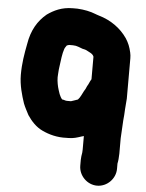

<svg xmlns="http://www.w3.org/2000/svg" viewBox="-66 -855 884 1161"><g transform="rotate(5 375.5 -275.0)"><path d="M381 -574C382.3 -574 383.3 -573.7 384 -573C392.7 -569.7 400.7 -566.7 408 -564C415.3 -562.4 427.1 -560.3 433.5 -556.5C448.6 -547.5 471.7 -540.9 478 -522V-385C468.2 -370.3 464.6 -355.4 455 -341L447 -323C444.3 -318.3 441.7 -314 439 -310C429.4 -292.7 420.9 -269.9 407 -256C392.9 -250.3 380.6 -247.3 366 -242H341C331.1 -242 320.9 -248 312 -248C305.4 -254.6 298.4 -268 294 -279L286 -303C279.5 -322.4 273 -354.4 273 -379C273 -385.7 273.3 -392 274 -398L276 -426C276.7 -434 277.7 -441.7 279 -449C283.2 -480.2 287.6 -524.3 298 -553C301.3 -563 307.4 -567.8 311 -575C315.5 -577.2 320.1 -579 326 -580H349C353 -580 356.3 -579.7 359 -579C367.6 -579 372.1 -576 381 -574ZM456 106V141C456 201.5 507.1 253 567.5 253C627.9 253 679 201.5 679 141V109C683.2 89.9 684 74.1 685 49V-45C687.4 -79.1 689 -118.9 691 -153L694 -187C694 -197.7 696 -211.3 696 -223C697.4 -246.7 699.7 -264.5 701 -287V-531C701 -543.7 699.7 -555.7 697 -567C689.2 -600.8 680.6 -622.4 663 -650C623.3 -708 563.3 -751.5 488 -773L476 -777C474 -777.7 471.3 -778.7 468 -780C435.2 -793.1 398.5 -800.6 356 -803H328C261.1 -803 213.6 -778.9 174 -751C121.2 -707.5 85.5 -647.7 72 -564C60.2 -502.7 50 -445.3 50 -375C50 -311.9 68.2 -251.4 84 -204C92.6 -181.3 106.7 -156.6 117 -136C140.8 -100.4 170.8 -67.6 211 -49C250.4 -30.4 301.5 -15.8 359 -19H369C400.8 -19 423 -26.7 448 -35L462 -39V43C461.3 51.7 461 58 461 62C458.7 75.7 456 91.5 456 106Z"/></g></svg>

Font: Smoothie
Style: Blk
Weight: 900
Foundry: Cannot Into Space Fonts
Version: Version 0.8